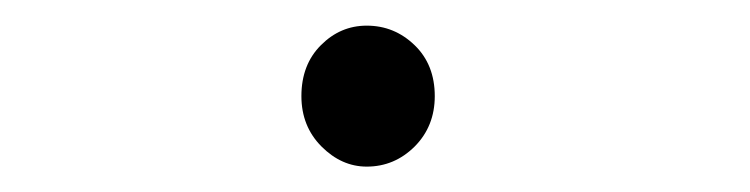

<svg xmlns="http://www.w3.org/2000/svg" viewBox="-20 -433 582 149"><path d="M264.6 -303.7Q245.1 -303.7 229.5 -319.3Q213.9 -335 213.9 -358.4Q213.9 -382.8 229 -397.9Q244.1 -413.1 264.6 -413.1Q286.1 -413.1 301.8 -397.9Q317.4 -382.8 317.4 -358.4Q317.4 -335 301.8 -319.3Q286.1 -303.7 264.6 -303.7Z"/></svg>

Font: irohamaru Light
Style: Regular
Weight: 200
Designer: [Source Han Sans]
Ryoko NISHIZUKA  (kana & ideographs); Paul D. Hunt (Latin, Greek & Cyrillic); Wenlong ZHANG  (bopomofo
Version: Version 1.01